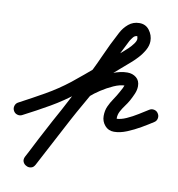

<svg xmlns="http://www.w3.org/2000/svg" viewBox="-131 -669 1005 1085"><g transform="rotate(10 371.5 -126.5)"><path d="M19 45Q6 52 -9 47.5Q-24 43 -31 29Q-38 16 -33.5 1Q-29 -14 -15 -21Q57 -59 126.5 -98.5Q196 -138 260 -188Q327 -242 391.5 -297.5Q456 -353 520 -409Q520 -409 521 -410Q521 -410 521 -410Q531 -418 546 -432.5Q561 -447 573 -463.5Q585 -480 585 -492Q585 -495 583.5 -501Q582 -507 582 -507Q568 -507 558.5 -495Q549 -483 543 -473Q504 -399 470.5 -322.5Q437 -246 397 -173Q397 -173 397 -173Q397 -173 397 -173Q333 -53 269.5 67.5Q206 188 142 309Q133 325 118.5 328Q104 331 92 324Q79 318 73 304.5Q67 291 76 274Q133 161 193 49.5Q253 -62 317 -172Q317 -172 320 -176Q324 -181 324 -181Q352 -206 393 -232.5Q434 -259 479 -277Q524 -295 563 -295Q593 -295 614 -278Q635 -261 635 -229Q635 -207 625 -184Q615 -161 605 -143Q595 -125 581.5 -107Q568 -89 558 -70Q548 -51 548 -30Q548 -29 548.5 -27Q549 -25 548 -26Q546 -27 545 -27Q571 -27 603.5 -41.5Q636 -56 667 -75.5Q698 -95 719 -108Q732 -117 747.5 -114Q763 -111 771 -98Q780 -85 777 -69.5Q774 -54 761 -46Q732 -27 695 -5.5Q658 16 619 32Q580 48 545 48Q513 48 493 24.5Q473 1 473 -30Q473 -61 484 -85.5Q495 -110 510.5 -132.5Q526 -155 539 -179Q544 -188 552 -203Q560 -218 560 -229Q560 -228 562 -225Q565 -220 567.5 -220Q570 -220 563 -220Q534 -220 498 -204Q462 -188 428.5 -166Q395 -144 374 -125Q374 -125 378 -130Q382 -135 381 -134Q318 -25 259 85.5Q200 196 142 308Q134 325 119.5 327.5Q105 330 92 324Q79 317 73 303.5Q67 290 76 273Q140 153 203.5 32.5Q267 -88 331 -209Q331 -209 331 -209Q331 -209 331 -209Q371 -282 404.5 -358Q438 -434 477 -507Q493 -538 519.5 -560Q546 -582 582 -582Q618 -582 639 -554Q660 -526 660 -492Q660 -466 645 -439.5Q630 -413 609 -390.5Q588 -368 569 -352Q569 -352 569 -352Q570 -353 570 -353Q504 -296 439 -239.5Q374 -183 306 -130Q239 -77 167 -35.5Q95 6 19 45Q19 45 19 45Q19 45 19 45Z"/></g></svg>

Font: FRB American Cursive Guidelines Extrabold
Style: Bold Italic
Weight: 800
Italic angle: -25°
Version: Version 2.0;Modular Font Editor K font №1